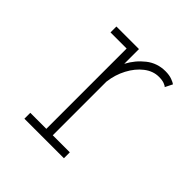

<svg xmlns="http://www.w3.org/2000/svg" viewBox="-143 -624 737 737"><g transform="rotate(45 225.0 -256.0)"><path d="M93 0V-32H180V-468H92.5V-500H215V-420Q235.5 -459 269.2 -485.5Q303 -512 347 -512Q368 -512 382.8 -506.5Q397.5 -501 403 -496.5L388 -466.5Q385 -470.5 373.8 -474.8Q362.5 -479 344.5 -479Q313 -479 285.2 -457.5Q257.5 -436 238.8 -400.5Q220 -365 215 -323.5V-32H307.5V0Z"/></g></svg>

Font: Trispace Condensed Thin
Style: Regular
Weight: 100
Width: 3
Designer: Tyler Finck
Foundry: Etcetera Type Company
Version: Version 1.210; ttfautohint (v1.8.3)